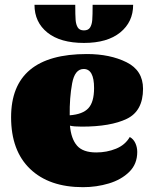

<svg xmlns="http://www.w3.org/2000/svg" viewBox="-20 -754 620 796"><path d="M26 0ZM549 -124Q549 -74 516 -41.5Q483 -9 431.5 6.5Q380 22 324 22Q184 22 105 -53.5Q26 -129 26 -268Q26 -530 340 -530Q436 -530 504.5 -496Q573 -462 573 -386Q573 -294 506 -261.5Q439 -229 319 -229Q286 -229 270 -233Q275 -178 299.5 -150Q324 -122 379 -122Q423 -122 461 -137.5Q499 -153 518 -186Q533 -178 541 -161Q549 -144 549 -124ZM269 -276Q323 -280 346.5 -305.5Q370 -331 370 -389Q370 -468 327 -468Q290 -468 279 -408Q268 -348 269 -276ZM328 -576Q230 -576 176.5 -619Q123 -662 123 -734H292Q292 -691 293.5 -671.5Q295 -652 302.5 -640Q310 -628 328 -628Q346 -628 353.5 -640Q361 -652 362.5 -671.5Q364 -691 364 -734H532Q532 -663 478.5 -619.5Q425 -576 328 -576Z"/></svg>

Font: Sansita Black
Style: Regular
Weight: 900
Designer: Pablo Cosgaya
Foundry: Omnibus-Type
Version: Version 1.006; ttfautohint (v1.5)